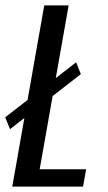

<svg xmlns="http://www.w3.org/2000/svg" viewBox="-31 -695 401 715"><path d="M6.2 -214 270.1 -418.9 252.5 -463 -11.5 -258.3ZM14.7 0H278.2L289.7 -64.6H116.8L224.6 -675H133.8Z"/></svg>

Font: Anybody Thin Condensed
Style: Italic
Weight: 100
Width: 3
Italic angle: -10°
Version: Version 1.113;gftools[0.9.25]